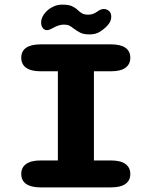

<svg xmlns="http://www.w3.org/2000/svg" viewBox="-20 -811 659 831"><path d="M155.5 0Q114 0 93 -15Q72 -30 72 -58Q72 -86 93 -101.2Q114 -116.5 155.5 -116.5H230.5V-502.5H155.5Q114 -502.5 93 -517.8Q72 -533 72 -561Q72 -589.5 93 -604.2Q114 -619 155.5 -619H460.5Q502 -619 523 -604.2Q544 -589.5 544 -561Q544 -533 523 -517.8Q502 -502.5 460.5 -502.5H386.5V-116.5H460.5Q502 -116.5 523 -101.2Q544 -86 544 -58Q544 -30 523 -15Q502 0 460.5 0ZM367.5 -662Q341.5 -662 327 -669.8Q312.5 -677.5 299.5 -687Q290 -695 280.5 -699.8Q271 -704.5 257 -704.5Q243.5 -704.5 231.8 -700.2Q220 -696 210.5 -690.5Q202.5 -686 195.5 -683.2Q188.5 -680.5 182.5 -680.5Q172 -680.5 165 -690Q158 -699.5 158 -713Q158 -741 186 -766.5Q198 -777 214.2 -784Q230.5 -791 250.5 -791Q276.5 -791 291 -784.5Q305.5 -778 316 -768Q324.5 -759.5 334.5 -753.5Q344.5 -747.5 361.5 -747.5Q375 -747.5 384.2 -751.5Q393.5 -755.5 402 -761.5Q408 -766 414.8 -769Q421.5 -772 430 -772Q441.5 -772 451.5 -763.8Q461.5 -755.5 461.5 -738.5Q461.5 -719.5 447.5 -703.5Q435.5 -689 415.5 -675.5Q395.5 -662 367.5 -662Z"/></svg>

Font: Sono Monospace
Style: Bold
Weight: 700
Designer: Tyler Finck
Foundry: Tyler Finck
Version: Version 2.112